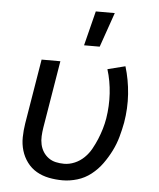

<svg xmlns="http://www.w3.org/2000/svg" viewBox="-54 -801 708 856"><g transform="rotate(5 300.0 -373.5)"><path d="M258 8Q226 8 196 2Q166 -4 141 -18.5Q116 -33 98.5 -56.5Q81 -80 72.5 -108.5Q64 -137 64.5 -168Q65 -199 70 -230L118 -520H202L152 -218Q149 -199 148 -180Q147 -161 151 -143Q155 -125 164.5 -110Q174 -95 188.5 -84.5Q203 -74 221 -70Q239 -66 258 -66Q282 -66 305.5 -76Q329 -86 347.5 -104Q366 -122 378.5 -144.5Q391 -167 400.5 -190Q410 -213 417 -236.5Q424 -260 428 -284Q437 -340 433.5 -396Q430 -452 414 -503L493 -523Q511 -464 515.5 -400.5Q520 -337 509 -272Q503 -240 494 -207.5Q485 -175 469.5 -144Q454 -113 433.5 -84.5Q413 -56 385 -34Q357 -12 323.5 -2Q290 8 258 8ZM301 -600 340 -755H425L371 -600Z"/></g></svg>

Font: Iosevka Aile Oblique
Style: Regular
Weight: 400
Italic angle: -9°
Designer: Belleve Invis
Foundry: Belleve Invis
Version: Version 31.1.0; ttfautohint (v1.8.4)